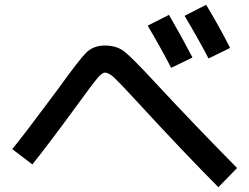

<svg xmlns="http://www.w3.org/2000/svg" viewBox="-20 -815 1040 801"><path d="M596 -708 685 -753Q741 -656 783 -575L694 -532Q653 -612 596 -708ZM750 -749 840 -795Q894 -706 940 -615L850 -571Q804 -659 750 -749ZM314 -393Q187 -219 115 -129L31 -193Q56 -223 97 -277Q138 -331 176 -382Q214 -433 221 -442Q312 -569 341.5 -597Q371 -625 418 -625Q466 -625 497.5 -601Q529 -577 628 -470Q781 -305 969 -114L891 -34Q746 -180 549 -394Q481 -468 457.5 -490Q434 -512 418 -512Q406 -512 386 -488.5Q366 -465 314 -393Z"/></svg>

Font: M PLUS 1p Medium
Style: Regular
Weight: 500
Version: Version 1.062